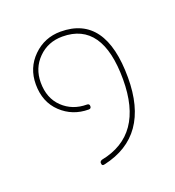

<svg xmlns="http://www.w3.org/2000/svg" viewBox="-72 -218 400 438"><g transform="rotate(-20 127.5 1.5)"><path d="M111 161Q104 163 104 155Q104 151 109 149Q217 128 217 -7Q217 -146 120 -146Q85 -146 61.5 -122.5Q38 -99 38 -64Q38 -26 61.5 -3.5Q85 19 120 19Q126 19 126 25Q126 31 120 31Q81 31 53.5 5Q26 -21 26 -64Q26 -104 53.5 -131Q81 -158 120 -158Q229 -158 229 -7Q229 135 111 161Z"/></g></svg>

Font: Moirai One
Style: Regular
Weight: 400
Designer: Jiyeon Park
Foundry: JAMO
Version: Version 1.000; ttfautohint (v1.8.4.7-5d5b);gftools[0.9.29]